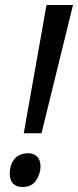

<svg xmlns="http://www.w3.org/2000/svg" viewBox="-20 -734 312 768"><path d="M75 -201 166 -714H272L146 -201ZM70 14Q45 14 32 0Q19 -14 19 -39Q19 -60 26.5 -79Q34 -98 50.5 -109.5Q67 -121 93 -121Q115 -121 128.5 -107.5Q142 -94 142 -68Q142 -39 124.5 -12.5Q107 14 70 14Z"/></svg>

Font: Noto Sans Display
Style: Italic
Weight: 400
Italic angle: -12°
Designer: Monotype Design Team
Foundry: Monotype Imaging Inc.
Version: Version 2.003